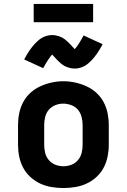

<svg xmlns="http://www.w3.org/2000/svg" viewBox="-20 -941 640 969"><path d="M300 8Q270 8 240 3Q210 -2 183 -14.5Q156 -27 133.5 -47.5Q111 -68 97 -94.5Q83 -121 77 -150.5Q71 -180 71 -210V-310Q71 -340 77 -369.5Q83 -399 97 -425.5Q111 -452 133.5 -472.5Q156 -493 183.5 -505.5Q211 -518 240.5 -524.5Q270 -531 300 -531Q330 -531 359.5 -524.5Q389 -518 416.5 -505.5Q444 -493 466.5 -472.5Q489 -452 503 -425.5Q517 -399 523 -369.5Q529 -340 529 -310V-210Q529 -180 523 -150.5Q517 -121 503 -94.5Q489 -68 466.5 -47.5Q444 -27 417 -14.5Q390 -2 360 3Q330 8 300 8ZM300 -102Q321 -102 340.5 -109.5Q360 -117 373.5 -133Q387 -149 392 -169Q397 -189 397 -210V-310Q397 -331 391.5 -351.5Q386 -372 373 -387.5Q360 -403 339.5 -410.5Q319 -418 299 -418Q278 -418 258.5 -410Q239 -402 226 -386.5Q213 -371 208 -350.5Q203 -330 203 -310V-210Q203 -189 208 -169Q213 -149 226.5 -133Q240 -117 259.5 -109.5Q279 -102 300 -102ZM357 -595Q348 -595 339.5 -596.5Q331 -598 322 -601Q313 -604 306.5 -607.5Q300 -611 292 -617Q284 -623 277.5 -629.5Q271 -636 265.5 -641.5Q260 -647 254 -654Q248 -661 243 -666Q237 -659 233 -653.5Q229 -648 223.5 -640Q218 -632 211.5 -621Q205 -610 198 -597L102 -641Q109 -654 116 -666Q123 -678 130 -688Q137 -698 144 -706.5Q151 -715 158 -722.5Q165 -730 175 -738.5Q185 -747 196 -752.5Q207 -758 219 -761Q231 -764 243 -764Q252 -764 260.5 -762.5Q269 -761 278 -758Q287 -755 293.5 -751.5Q300 -748 308 -742Q316 -736 322.5 -729.5Q329 -723 334.5 -717.5Q340 -712 346 -705Q352 -698 357 -693Q363 -700 367 -705Q371 -710 376.5 -718.5Q382 -727 388.5 -738Q395 -749 402 -762L498 -718Q491 -705 484 -693Q477 -681 470 -671Q463 -661 456 -652.5Q449 -644 442 -636.5Q435 -629 425 -620.5Q415 -612 404 -606.5Q393 -601 381 -598Q369 -595 357 -595ZM150 -829V-921H450V-829Z"/></svg>

Font: Iosevka Custom XBdEx
Style: Regular
Weight: 800
Width: 7
Monospace: yes
Designer: Belleve Invis
Foundry: Belleve Invis
Version: Version 11.2.4; ttfautohint (v1.8.4)